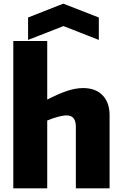

<svg xmlns="http://www.w3.org/2000/svg" viewBox="-20 -1033 672 1053"><path d="M134 -937 327 -1013 522 -937V-814L328 -890L134 -814ZM53 -808H239V-487Q302 -519 348 -534.5Q394 -550 436 -550Q504 -550 542.5 -510.5Q581 -471 581 -401V0H396V-338Q396 -400 346 -400Q326 -400 298 -392.5Q270 -385 239 -372V0H53Z"/></svg>

Font: Encode Sans Narrow
Style: ExtraBold
Weight: 800
Designer: Pablo Impallari, Andres Torresi
Foundry: Pablo Impallari, Andres Torresi
Version: Version 1.000; ttfautohint (v1.00) -l 8 -r 50 -G 200 -x 14 -